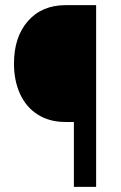

<svg xmlns="http://www.w3.org/2000/svg" viewBox="-20 -731 475 751"><path d="M269 0H356V-710.9H237.3C175.1 -710.9 125.8 -690.2 89.4 -648.7C52.9 -607.2 34.7 -551.8 34.7 -482.4C34.7 -437.5 42.7 -397.6 58.8 -362.8C75 -328 98.2 -301.1 128.7 -282.2C159.1 -263.3 194.7 -253.9 235.4 -253.9H269Z"/></svg>

Font: Roboto Condensed
Style: Regular
Weight: 400
Designer: Google
Version: Version 2.134; 2016